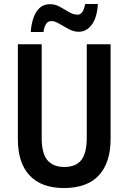

<svg xmlns="http://www.w3.org/2000/svg" viewBox="-20 -937 647 967"><path d="M537 -237Q537 -118 478 -54Q419 10 302 10Q189 10 129.5 -53Q70 -116 70 -236V-714H190V-242Q190 -164 219 -130Q248 -96 304 -96Q362 -96 389.5 -131Q417 -166 417 -243V-714H537ZM135 -776Q137 -812 147.5 -844Q158 -876 178.5 -896Q199 -916 232 -916Q258 -916 282 -902.5Q306 -889 328 -876Q350 -863 371 -863Q399 -863 409 -917H473Q469 -849 442.5 -813Q416 -777 376 -777Q351 -777 326 -790.5Q301 -804 278.5 -817.5Q256 -831 238 -831Q207 -831 199 -776Z"/></svg>

Font: Noto Sans Condensed SemiBold
Style: Regular
Weight: 600
Width: 3
Designer: Monotype Design Team
Foundry: Monotype Imaging Inc.
Version: Version 2.013; ttfautohint (v1.8.4.7-5d5b)